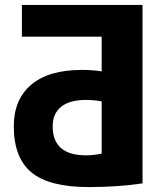

<svg xmlns="http://www.w3.org/2000/svg" viewBox="-20 -750 675 780"><path d="M393 -460V-601H69V-730H559V-5Q457 10 341 10Q180 10 108 -49.5Q36 -109 36 -237Q36 -346 107 -406Q178 -466 313 -466Q357 -466 393 -460ZM393 -338Q364 -344 329 -344Q262 -344 228 -316Q194 -288 194 -237Q194 -119 329 -119Q360 -119 393 -126Z"/></svg>

Font: Mplus 1p ExtraBold
Style: Regular
Weight: 800
Version: Version 1.061